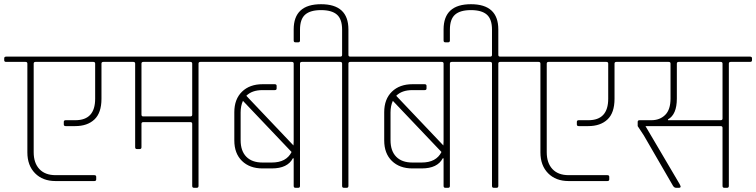

<svg xmlns="http://www.w3.org/2000/svg" viewBox="-30 -892 3592 912"><path d="M-1 -623H528Q537 -623 537 -615V-606Q537 -598 528 -598H461Q452 -598 452 -590V-423Q452 -356 418.5 -324.5Q385 -293 327 -293H282Q273 -293 273 -301V-313Q273 -321 282 -321H328Q422 -321 422 -423V-590Q422 -598 413 -598H139Q130 -598 130 -590V-169Q130 -118 157 -89Q184 -60 234 -60H418Q427 -60 427 -52V-40Q427 -32 418 -32H234Q173 -32 136.5 -69Q100 -106 100 -168V-590Q100 -598 91 -598H-1Q-10 -598 -10 -606V-615Q-10 -623 -1 -623Z M883 -347V-590Q883 -598 874 -598H651Q642 -598 642 -590V-348Q642 -339 650 -339H874Q883 -339 883 -347ZM874 -312H651Q642 -312 642 -304V-193Q642 -184 634 -184H620Q612 -184 612 -193V-590Q612 -598 603 -598H526Q517 -598 517 -606V-615Q517 -623 526 -623H1014Q1023 -623 1023 -615V-606Q1023 -598 1014 -598H922Q913 -598 913 -590V-9Q913 0 905 0H891Q883 0 883 -9V-304Q883 -312 874 -312Z M1012 -623H1496Q1505 -623 1505 -615V-606Q1505 -598 1496 -598H1404Q1395 -598 1395 -590V-9Q1395 0 1387 0H1373Q1365 0 1365 -9V-140H1361Q1336 -92 1261 -92H1217Q1156 -92 1119.5 -127.5Q1083 -163 1083 -225V-359Q1083 -421 1119.5 -456.5Q1156 -492 1217 -492H1275Q1284 -492 1284 -484V-472Q1284 -464 1275 -464H1217Q1167 -464 1140 -437L1364 -201Q1365 -207 1365 -221V-590Q1365 -598 1356 -598H1012Q1003 -598 1003 -606V-615Q1003 -623 1012 -623ZM1217 -120H1261Q1330 -120 1355 -170L1124 -413Q1113 -389 1113 -358V-226Q1113 -175 1140 -147.5Q1167 -120 1217 -120Z M1634 -623H1726Q1735 -623 1735 -615V-606Q1735 -598 1726 -598H1634Q1625 -598 1625 -590V-9Q1625 0 1617 0H1603Q1595 0 1595 -9V-590Q1595 -598 1586 -598H1495Q1486 -598 1486 -606V-615Q1486 -623 1495 -623H1586Q1595 -623 1595 -631V-751Q1595 -801 1570.5 -822.5Q1546 -844 1495 -844Q1444 -844 1419.5 -822.5Q1395 -801 1395 -751V-700Q1395 -691 1387 -691H1373Q1365 -691 1365 -700V-752Q1365 -872 1495 -872Q1625 -872 1625 -752V-631Q1625 -623 1634 -623Z M1724 -623H2208Q2217 -623 2217 -615V-606Q2217 -598 2208 -598H2116Q2107 -598 2107 -590V-9Q2107 0 2099 0H2085Q2077 0 2077 -9V-140H2073Q2048 -92 1973 -92H1929Q1868 -92 1831.5 -127.5Q1795 -163 1795 -225V-359Q1795 -421 1831.5 -456.5Q1868 -492 1929 -492H1987Q1996 -492 1996 -484V-472Q1996 -464 1987 -464H1929Q1879 -464 1852 -437L2076 -201Q2077 -207 2077 -221V-590Q2077 -598 2068 -598H1724Q1715 -598 1715 -606V-615Q1715 -623 1724 -623ZM1929 -120H1973Q2042 -120 2067 -170L1836 -413Q1825 -389 1825 -358V-226Q1825 -175 1852 -147.5Q1879 -120 1929 -120Z M2346 -623H2438Q2447 -623 2447 -615V-606Q2447 -598 2438 -598H2346Q2337 -598 2337 -590V-9Q2337 0 2329 0H2315Q2307 0 2307 -9V-590Q2307 -598 2298 -598H2207Q2198 -598 2198 -606V-615Q2198 -623 2207 -623H2298Q2307 -623 2307 -631V-751Q2307 -801 2282.5 -822.5Q2258 -844 2207 -844Q2156 -844 2131.5 -822.5Q2107 -801 2107 -751V-700Q2107 -691 2099 -691H2085Q2077 -691 2077 -700V-752Q2077 -872 2207 -872Q2337 -872 2337 -752V-631Q2337 -623 2346 -623Z M2436 -623H2965Q2974 -623 2974 -615V-606Q2974 -598 2965 -598H2898Q2889 -598 2889 -590V-423Q2889 -356 2855.5 -324.5Q2822 -293 2764 -293H2719Q2710 -293 2710 -301V-313Q2710 -321 2719 -321H2765Q2859 -321 2859 -423V-590Q2859 -598 2850 -598H2576Q2567 -598 2567 -590V-169Q2567 -118 2594 -89Q2621 -60 2671 -60H2855Q2864 -60 2864 -52V-40Q2864 -32 2855 -32H2671Q2610 -32 2573.5 -69Q2537 -106 2537 -168V-590Q2537 -598 2528 -598H2436Q2427 -598 2427 -606V-615Q2427 -623 2436 -623Z M3143 -321H3393Q3402 -321 3402 -329V-590Q3402 -598 3393 -598H3194Q3185 -598 3185 -590V-424Q3185 -348 3143 -325ZM3203 -6Q3203 0 3195 0H3181Q3173 0 3167 -9L3028 -249L2999 -293V-313Q2999 -321 3008 -321H3064Q3104 -321 3129.5 -346Q3155 -371 3155 -424V-590Q3155 -598 3146 -598H2963Q2954 -598 2954 -606V-615Q2954 -623 2963 -623H3533Q3542 -623 3542 -615V-606Q3542 -598 3533 -598H3441Q3432 -598 3432 -590V-9Q3432 0 3424 0H3410Q3402 0 3402 -9V-285Q3402 -293 3393 -293H3036L3198 -18Q3203 -8 3203 -6Z"/></svg>

Font: Rajdhani Light
Style: Regular
Weight: 300
Designer: Satya Rajpurohit, Jyotish Sonowal
Foundry: Indian Type Foundry
Version: Version 1.201;PS 1.0;hotconv 1.0.78;makeotf.lib2.5.61930; tt